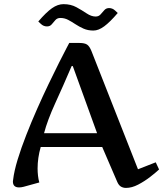

<svg xmlns="http://www.w3.org/2000/svg" viewBox="-20 -898 790 930"><path d="M475.1 -186H177.2Q162.1 -133.3 162.1 -82Q162.1 -64 164.1 -46.9Q166 -29.8 170.4 -14.2L94.2 6.8Q82.5 9.8 72.3 9.8Q42.5 9.8 42.5 -19Q42.5 -21.5 43 -23.2Q43.5 -24.9 43.5 -26.9Q48.3 -68.8 65.4 -125Q82.5 -181.2 107.2 -244.1Q131.8 -307.1 159.9 -370.6Q188 -434.1 215.6 -491.5Q243.2 -548.8 265.6 -593.5Q288.1 -638.2 301.8 -664.1Q315.4 -689.9 315.4 -689.9H365.2Q389.6 -689.9 401.6 -682.1Q413.6 -674.3 423.3 -649.9L648.4 -78.1L734.4 -111.8L750.5 -77.1Q734.4 -62 707.3 -41Q680.2 -20 649.4 -3.9Q618.7 12.2 590.3 12.2Q576.7 12.2 565.9 5.9Q555.2 -0.5 548.3 -16.1ZM327.1 -578.1Q284.7 -479 247.3 -397.5Q210 -315.9 193.4 -252.9H450.2L332.5 -578.1ZM443.4 -817.9Q458 -817.9 467 -828.1Q476.1 -838.4 485.1 -848.6Q494.1 -858.9 508.3 -858.9Q524.9 -858.9 537.6 -846.9Q550.3 -835 550.3 -835Q512.2 -790.5 484.6 -770.3Q457 -750 432.6 -750Q405.8 -750 384.8 -759.3Q363.8 -768.6 345.7 -780.5Q327.6 -792.5 310.1 -801.8Q292.5 -811 272.5 -811Q257.3 -811 248.3 -800.8Q239.3 -790.5 230.7 -780.3Q222.2 -770 207.5 -770Q190.9 -770 178.2 -782Q165.5 -793.9 165.5 -793.9Q203.6 -838.4 231.7 -858.2Q259.8 -877.9 287.6 -877.9Q323.2 -877.9 350.3 -863Q377.4 -848.1 399.9 -833Q422.4 -817.9 443.4 -817.9Z"/></svg>

Font: Artifika
Style: Regular
Weight: 400
Designer: Yulya Zhdanova, Ivan Petrov | Cyreal.org
Foundry: Cyreal.org
Version: Version 1.102; ttfautohint (v1.8.4.7-5d5b)